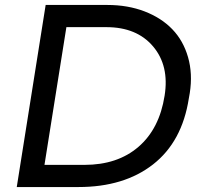

<svg xmlns="http://www.w3.org/2000/svg" viewBox="-20 -754 833 778"><path d="M297.9 3.9H47.9L165 -733.9H415Q498 -733.9 565.9 -707.8Q633.8 -681.6 678.2 -635.5Q722.7 -589.4 741.9 -522.5Q761.2 -455.6 749 -377L745.1 -355Q717.8 -179.7 600.3 -87.9Q482.9 3.9 297.9 3.9ZM411.1 -644H249L160.2 -85.9H321.8Q456.5 -85.9 541.3 -159.2Q626 -232.4 647 -366.2Q666.5 -487.8 600.3 -565.9Q534.2 -644 411.1 -644Z"/></svg>

Font: Sora Italic
Style: Regular
Weight: 400
Designer: Jonathan Barnbrook, Julián Moncada
Foundry: Barnbrook Fonts
Version: Version 2.000